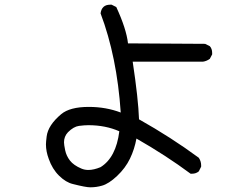

<svg xmlns="http://www.w3.org/2000/svg" viewBox="-20 -764 1040 819"><path d="M365 35Q346 35 291 21Q261 14 232 -14.5Q203 -43 188 -86Q176 -118 176 -148Q176 -158 179 -182Q185 -230 241 -277Q278 -308 359 -308Q432 -308 495 -284Q479 -522 409 -707Q414 -744 450 -744H456L476 -734Q519 -641 526 -579L855 -577L875 -567Q885 -556 885 -538V-532L875 -513Q861 -503 846 -501H546Q570 -342 573 -255Q710 -178 828 -91Q838 -76 838 -59V-53L828 -33Q816 -23 799 -23H793Q688 -101 562 -173Q554 -128 534.5 -87.5Q515 -47 479.5 -13.5Q444 20 415 28Q391 35 365 35ZM357 -39Q380 -39 409 -51Q475 -92 489 -204Q430 -230 357 -230Q340 -230 317 -227Q294 -224 270 -200Q253 -182 253 -157Q253 -147 258 -123Q263 -99 278.5 -79Q294 -59 327 -45Q341 -39 357 -39Z"/></svg>

Font: Xiaolai Mono SC
Style: Regular
Weight: 400
Monospace: yes
Designer: LXGW / Nozomi Seto
Version: Version 3.113;September 30, 2024